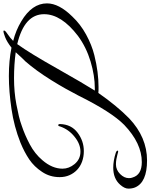

<svg xmlns="http://www.w3.org/2000/svg" viewBox="78 -954 890 1136"><g transform="rotate(-90 523.0 -386.0)"><path d="M965 -705Q1071 -642 1071 -553Q1071 -482 993 -403Q948 -355 886.5 -321.5Q825 -288 765 -273Q713 -260 666 -254Q619 -248 577 -248Q568 -248 559 -248Q550 -248 541 -249Q466 -141 391 -67Q279 39 142 39Q12 39 -18 -32Q-25 -49 -25 -71.5Q-25 -94 -2 -120Q34 -161 99 -161Q140 -161 187 -146Q203 -140 199 -133Q197 -131 190.5 -132.5Q184 -134 173.5 -137Q163 -140 148.5 -142.5Q134 -145 118 -145Q86 -145 61 -120Q37 -96 37 -68Q37 -55 41 -46Q57 8 132 8Q243 8 352 -96Q429 -172 525 -366Q544 -403 566.5 -443Q589 -483 617 -528Q673 -618 729 -682L747 -700Q768 -724 782 -738Q710 -748 628 -748Q546 -748 473 -734Q436 -727 404.5 -719.5Q373 -712 346 -702Q292 -684 236.5 -654.5Q181 -625 143 -580Q93 -522 93 -461Q93 -423 120 -390Q149 -355 194 -355Q239 -355 282 -390Q325 -424 343 -476Q345 -487 351 -486.5Q357 -486 357 -475Q355 -409 306 -372Q257 -335 197 -335Q163 -335 134.5 -345.5Q106 -356 86 -375Q66 -394 54.5 -420Q43 -446 43 -478Q43 -536 74 -582Q105 -629 148 -658Q191 -687 247 -710Q343 -748 446 -763Q655 -794 809 -763Q843 -790 872 -801Q885 -806 892.5 -808Q900 -810 903 -810.5Q906 -811 906.5 -810.5Q907 -810 907 -810Q913 -810 909 -803Q906 -797 886.5 -784Q867 -771 849 -753Q912 -737 965 -705ZM569 -270Q643 -270 727 -295Q813 -321 879 -370Q1007 -468 1007 -570Q1007 -687 830 -729Q802 -690 766 -631Q730 -572 685 -492Q640 -412 607.5 -357Q575 -302 555 -270Z"/></g></svg>

Font: #9Slide05 Great Vibes
Style: Regular
Weight: 400
Designer: Robert E. Leuschke
Foundry: Robert E. Leuschke
Version: Version 1.001